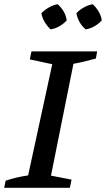

<svg xmlns="http://www.w3.org/2000/svg" viewBox="-36 -895 505 915"><path d="M-16 0 -9 -34Q46 -52 98 -59L213 -589L106 -612L114 -650H427L421 -616Q387 -607 362 -601Q337 -595 314 -591L207 -58L305 -39L297 0ZM239 -875Q276 -841 282 -798Q268 -782 247 -770Q226 -758 205 -755Q189 -770 177 -790Q165 -810 161 -832Q177 -848 197 -859.5Q217 -871 239 -875ZM406 -875Q423 -859 434.5 -839.5Q446 -820 449 -798Q434 -781 413.5 -769.5Q393 -758 372 -755Q337 -785 328 -832Q343 -848 363.5 -859.5Q384 -871 406 -875Z"/></svg>

Font: Piazzolla SC Medium
Style: Italic
Weight: 500
Italic angle: -11.3°
Designer: Juan Pablo del Peral
Foundry: Huerta Tipografica
Version: Version 1.330